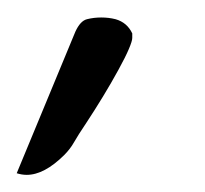

<svg xmlns="http://www.w3.org/2000/svg" viewBox="-41 -121 239 224"><path d="M46.9 -84Q52.7 -96.7 60.5 -98.6Q68.4 -100.6 77.1 -100.6Q85.9 -100.6 93.8 -98.6Q107.4 -94.7 113.3 -82Q113.3 -80.1 113.3 -76.7Q113.3 -73.2 109.4 -64Q105.5 -54.7 97.2 -39.6Q88.9 -24.4 79.1 -8.3Q69.3 7.8 59.6 22.5Q49.8 37.1 45.4 44.9Q41 52.7 34.2 59.6Q10.7 83 -9.8 83Q-15.6 83 -21.5 81.1Z"/></svg>

Font: Architects Daughter
Style: Regular
Weight: 400
Designer: Kimberly Geswein
Foundry: Kimberly Geswein
Version: Version 1.003 2010